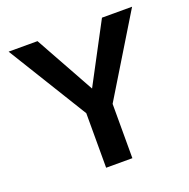

<svg xmlns="http://www.w3.org/2000/svg" viewBox="-119 -773 875 887"><g transform="rotate(-20 318.5 -329.0)"><path d="M384 -267V0H255V-268L15 -658H157L319 -366L474 -658H622Z"/></g></svg>

Font: Ysabeau SC
Style: Bold
Weight: 700
Designer: Christian Thalmann (Catharsis Fonts)
Version: Version 0.003